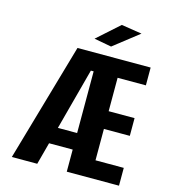

<svg xmlns="http://www.w3.org/2000/svg" viewBox="-128 -996 980 1099"><g transform="rotate(15 362.5 -446.5)"><path d="M44.5 0 246 -700H679.5V-594.5H512V-396.5H665.5V-291.5H512V-105.5H679.5V0H370V-131H230L195 0ZM370 -594.5H353.5L256 -229H370ZM429.5 -757.5 326.5 -776.5 457 -893 578.5 -874Z"/></g></svg>

Font: Trispace SemiCondensed SemiBold
Style: Regular
Weight: 600
Width: 4
Designer: Tyler Finck
Foundry: Etcetera Type Company
Version: Version 1.210; ttfautohint (v1.8.3)